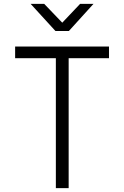

<svg xmlns="http://www.w3.org/2000/svg" viewBox="-20 -970 640 990"><path d="M268 0V-670H58V-730H542V-670H334V0ZM266 -810 138 -950H208L301 -853L393 -950H462L335 -810Z"/></svg>

Font: Tiny ExtraLight
Style: Regular
Weight: 200
Monospace: yes
Designer: Philipp Nurullin, Konstantin Bulenkov
Foundry: JetBrains
Version: Version 2.251; ttfautohint (v1.8.4.7-5d5b)